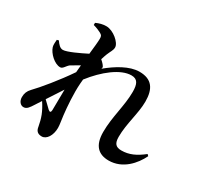

<svg xmlns="http://www.w3.org/2000/svg" viewBox="-179 -1031 1357 1311"><g transform="rotate(30 500.0 -375.5)"><path d="M220 -455 286 -494 281 -437C211 -334 120 -224 74 -177C54 -156 45 -134 45 -105C45 -70 67 -49 89 -50C114 -50 129 -74 147 -102L178 -150C197 -122 213 -91 222 -68C233 -39 239 -13 244 14C248 42 261 61 296 61C334 61 364 14 364 -45C364 -73 357 -100 353 -140C346 -202 338 -303 344 -384L347 -417C429 -523 535 -607 620 -607C669 -607 683 -574 683 -513C683 -403 645 -296 645 -176C645 -70 693 -25 774 -25C884 -25 958 -111 994 -186L983 -197C925 -151 875 -128 815 -128C771 -128 753 -148 753 -200C753 -304 791 -406 791 -499C791 -599 753 -656 655 -656C577 -656 489 -602 418 -543C420 -547 421 -551 421 -555C421 -564 403 -584 385 -599C391 -618 396 -634 401 -646C414 -678 427 -693 427 -716C427 -753 359 -812 304 -812C275 -812 250 -805 224 -793V-776C251 -769 271 -760 286 -752C304 -742 307 -736 307 -714C307 -692 302 -646 296 -591C243 -564 157 -523 126 -523C103 -523 87 -542 70 -566L56 -562C55 -545 52 -521 57 -505C70 -463 124 -411 169 -411C190 -411 200 -440 220 -455ZM272 -294 270 -131C269 -112 261 -109 247 -121L193 -173Z"/></g></svg>

Font: Noto Serif JP
Style: Bold
Weight: 700
Designer: Ryoko NISHIZUKA 西塚涼子 (kana & ideographs); Frank Grießhammer (Latin, Greek & Cyrillic); Wenlong ZHANG 张文龙 (bopomofo); San
Foundry: Adobe
Version: Version 2.001;hotconv 1.1.0;makeotfexe 2.6.0